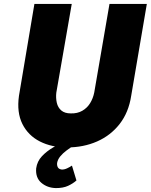

<svg xmlns="http://www.w3.org/2000/svg" viewBox="-20 -720 771 982"><path d="M348 127Q338 134 323 141Q308 148 295 147Q281 145 276 136Q271 127 272 114Q275 96 288 80Q301 64 320.5 49.5Q340 35 361 22L321 -3Q288 13 253.5 33Q219 53 194.5 79Q170 105 165 141Q161 189 191.5 215Q222 241 266 242Q303 242 328 230.5Q353 219 371 203ZM156 -700 77 -230Q65 -145 94.5 -86Q124 -27 184 3.5Q244 34 323 34Q407 34 476.5 3.5Q546 -27 592 -86Q638 -145 651 -230L731 -700H540L462 -247Q456 -217 441 -192.5Q426 -168 401 -153.5Q376 -139 342 -140Q311 -140 293.5 -155Q276 -170 270.5 -194.5Q265 -219 268 -246L347 -700Z"/></svg>

Font: Jost ExtraBold
Style: Italic
Weight: 800
Italic angle: -5°
Version: Version 3.710